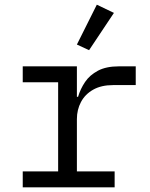

<svg xmlns="http://www.w3.org/2000/svg" viewBox="-20 -799 640 819"><path d="M77 -68H228V-448H77V-516H308V-386H313Q323 -420 343 -449.5Q363 -479 398 -497.5Q433 -516 487 -516H559V-436H462Q412 -436 377.5 -416.5Q343 -397 325.5 -364Q308 -331 308 -291V-68H469V0H77ZM360 -585 308 -609 393 -779 466 -744Z"/></svg>

Font: Lilex
Style: Regular
Weight: 400
Monospace: yes
Designer: Mike Abbink, Paul van der Laan, Pieter van Rosmalen, Mikhael Khrustik
Foundry: Mikhael Khrustik
Version: Version 2.510